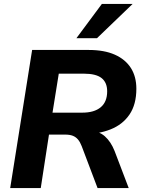

<svg xmlns="http://www.w3.org/2000/svg" viewBox="-20 -960 736 980"><path d="M32 0 144 -705H433Q512 -705 566 -681Q620 -657 648 -613Q676 -569 676 -507Q676 -427 641 -375.5Q606 -324 544 -299.5Q482 -275 403 -275V-292H435Q484 -292 515 -264.5Q546 -237 565 -189L637 0H478L397 -214Q389 -235 378 -248Q367 -261 351.5 -267Q336 -273 313 -273H230L188 0ZM248 -385H400Q461 -385 494 -412.5Q527 -440 527 -494Q527 -539 498.5 -561.5Q470 -584 408 -584H280ZM370 -765 500 -940H657L475 -765Z"/></svg>

Font: Nunito Sans 12pt ExtraBold
Style: Italic
Weight: 800
Italic angle: -9°
Designer: Vernon Adams
Foundry: Vernon Adams
Version: Version 3.101;gftools[0.9.27]